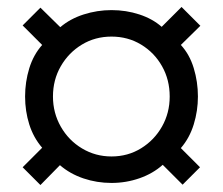

<svg xmlns="http://www.w3.org/2000/svg" viewBox="-20 -614 640 551"><path d="M96 -83 45 -134 101 -190Q76 -219 64 -257Q52 -295 52 -337Q52 -379 64 -418Q76 -457 101 -485L45 -541L96 -592L153 -536Q181 -560 220 -572.5Q259 -585 300 -585Q342 -585 380 -572.5Q418 -560 444 -537L501 -594L555 -540L499 -485Q524 -458 536 -418.5Q548 -379 548 -337Q548 -296 536 -257Q524 -218 499 -189L554 -134L504 -84L447 -141Q419 -116 380.5 -102.5Q342 -89 300 -89Q258 -89 219.5 -102Q181 -115 152 -140ZM300 -165Q347 -165 385 -188.5Q423 -212 445 -251Q467 -290 467 -337Q467 -385 445 -424Q423 -463 385 -486Q347 -509 300 -509Q253 -509 215 -486Q177 -463 154.5 -424Q132 -385 132 -337Q132 -290 154.5 -250.5Q177 -211 215.5 -188Q254 -165 300 -165Z"/></svg>

Font: Chivo Mono Medium
Style: Regular
Weight: 500
Monospace: yes
Designer: Hector Gatti
Foundry: Omnibus-Type
Version: Version 1.008